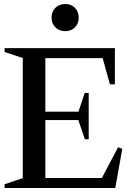

<svg xmlns="http://www.w3.org/2000/svg" viewBox="-20 -941 636 961"><path d="M3 0V-19L108 -54L94 -34V-666L108 -646L3 -681V-700H555V-519H530L490 -664L509 -650H192L207 -665V-367L192 -382H387L368 -368L404 -476H424V-244H405L367 -354L387 -340H192L207 -355V-35L192 -50H504L483 -37L571 -204L592 -196L557 0ZM307 -785Q277 -785 257.5 -804Q238 -823 238 -853Q238 -883 257.5 -902Q277 -921 307 -921Q336 -921 355 -902Q374 -883 374 -853Q374 -823 355 -804Q336 -785 307 -785Z"/></svg>

Font: Wittgenstein Medium
Style: Regular
Weight: 500
Designer: Jörg Drees
Foundry: Jörg Drees
Version: Version 1.500